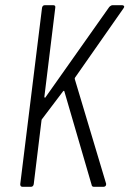

<svg xmlns="http://www.w3.org/2000/svg" viewBox="-20 -720 499 740"><path d="M58 -10 142 -690Q144 -700 153 -700H185Q195 -700 193 -690L151 -347Q151 -344 153 -343.5Q155 -343 156 -346L401 -693Q408 -700 414 -700H451Q456 -700 458 -696.5Q460 -693 456 -688L270 -422Q268 -420 268 -416L389 -12V-9Q389 -5 386 -2.5Q383 0 379 0H342Q334 0 333 -8L228 -368Q227 -372 223 -368L142 -261Q140 -259 140 -256L110 -10Q108 0 99 0H67Q58 0 58 -10Z"/></svg>

Font: Barlow Condensed Light
Style: Italic
Weight: 300
Width: 3
Italic angle: -7°
Designer: Jeremy Tribby
Foundry: Tribby Type
Version: Version 1.408